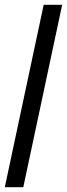

<svg xmlns="http://www.w3.org/2000/svg" viewBox="-20 -780 279 800"><path d="M77 0 239 -760H162L0 0Z"/></svg>

Font: Noto Sans Display Condensed
Style: Italic
Weight: 400
Width: 3
Designer: Monotype Design team
Foundry: Monotype Imaging Inc.
Version: 1.000